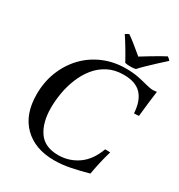

<svg xmlns="http://www.w3.org/2000/svg" viewBox="-211 -1050 1125 1205"><g transform="rotate(30 352.0 -447.0)"><path d="M359 14Q220 14 139 -66Q58 -146 58 -291Q58 -381 88.5 -457.5Q119 -534 173.5 -591Q228 -648 302.5 -679.5Q377 -711 464 -711Q515 -711 554.5 -703Q594 -695 624.5 -686.5Q655 -678 677 -678Q683 -678 691 -679Q699 -680 704 -681Q698 -638 692.5 -591.5Q687 -545 682 -494Q673 -493 664.5 -492.5Q656 -492 647 -492Q642 -580 600 -625Q558 -670 472 -670Q407 -670 358 -644.5Q309 -619 274.5 -576Q240 -533 218.5 -479.5Q197 -426 187.5 -370Q178 -314 178 -263Q178 -156 222.5 -91.5Q267 -27 365 -27Q443 -27 506.5 -71Q570 -115 603 -206Q611 -206 621.5 -206Q632 -206 640 -205Q627 -162 617 -118Q607 -74 599 -28Q538 -11 477.5 1.5Q417 14 359 14ZM492 -814Q518 -830 549 -849Q580 -868 608 -884Q636 -900 652 -908Q665 -900 674 -888Q647 -864 617.5 -836.5Q588 -809 561.5 -783.5Q535 -758 518 -739Q504 -735 480 -735Q456 -735 441 -739Q420 -778 394.5 -820.5Q369 -863 348 -894Q360 -903 373 -908Q396 -893 429.5 -865.5Q463 -838 492 -814Z"/></g></svg>

Font: Tiro Devanagari Sanskrit
Style: Italic
Weight: 400
Italic angle: -11°
Designer: Devanagari: John Hudson & Fiona Ross, assisted by Paul Hanslow. Latin: John Hudson with Paul Hanslow, assisted by Kaja S
Foundry: Tiro Typeworks Ltd.
Version: Version 1.52